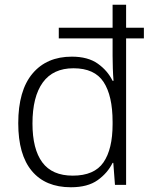

<svg xmlns="http://www.w3.org/2000/svg" viewBox="-20 -780 640 810"><path d="M279 10Q172 10 114.5 -58.5Q57 -127 57 -260Q57 -398 117 -469.5Q177 -541 283 -541Q351 -541 392.5 -511.5Q434 -482 455 -439H459Q457 -462 456 -491Q455 -520 455 -544V-618H228V-663H455V-760H512V-663H587V-618H512V0H465L458 -93H455Q434 -50 392 -20Q350 10 279 10ZM287 -39Q378 -39 416.5 -95Q455 -151 455 -256V-266Q455 -376 417 -434Q379 -492 290 -492Q204 -492 160.5 -432Q117 -372 117 -259Q117 -151 158.5 -95Q200 -39 287 -39Z"/></svg>

Font: Noto Sans Canadian Aboriginal Light
Style: Regular
Weight: 300
Designer: Monotype Design Team, Typotheque's Kevin King
Foundry: Monotype Imaging Inc.
Version: Version 2.004; ttfautohint (v1.8.4.7-5d5b)